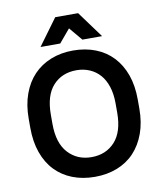

<svg xmlns="http://www.w3.org/2000/svg" viewBox="-98 -988 905 1075"><g transform="rotate(-10 355.0 -450.5)"><path d="M355 9Q285 9 227.5 -13.5Q170 -36 129.5 -78.5Q89 -121 67 -183Q45 -245 45 -324V-376Q45 -454 67.5 -516Q90 -578 130.5 -620.5Q171 -663 228.5 -686Q286 -709 355 -709Q425 -709 482.5 -686.5Q540 -664 580.5 -621Q621 -578 643 -516.5Q665 -455 665 -376V-324Q665 -246 642.5 -184Q620 -122 579.5 -79Q539 -36 481.5 -13.5Q424 9 355 9ZM355 -103Q437 -103 488 -158.5Q539 -214 539 -324V-376Q539 -430 525.5 -471.5Q512 -513 487.5 -540.5Q463 -568 429 -582.5Q395 -597 355 -597Q272 -597 221.5 -541.5Q171 -486 171 -376V-324Q171 -215 222.5 -159Q274 -103 355 -103ZM355 -835 292 -760H180L290 -910H420L530 -760H418Z"/></g></svg>

Font: Retni Sans
Style: Bold
Weight: 700
Designer: Vitaly Kuzmin
Foundry: ParaType Ltd.
Version: Version 1.00;March 2, 2019;FontCreator 11.5.0.2425 64-bit; t